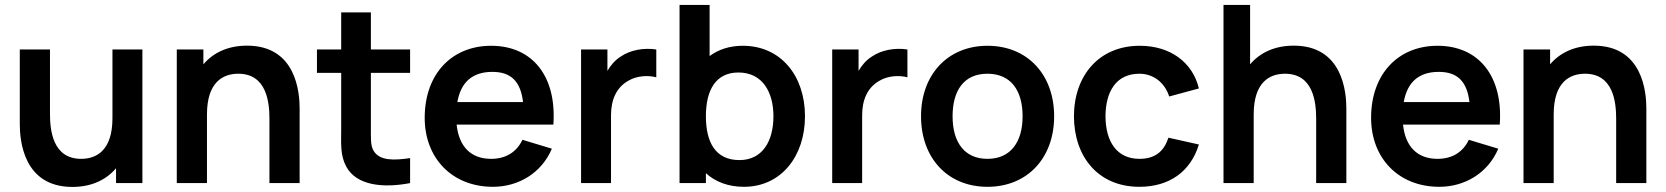

<svg xmlns="http://www.w3.org/2000/svg" viewBox="-20 -740 6734 776"><path d="M434.5 -262.5C434.5 -131.5 369.5 -98 308 -98C193 -98 182 -213.5 182 -280V-540H60V-238.5C60 -174.5 73.5 15.5 272.5 15.5C350.5 15.5 409.5 -13.5 449 -60V0H555.5V-540H434.5Z M978.5 -555.5C900.5 -555.5 841.5 -526.5 802 -480V-540H694.5V0H816.5V-277.5C816.5 -408.5 881.5 -442 943 -442C1058 -442 1069 -326.5 1069 -260V0H1191V-301.5C1191 -365.5 1177.5 -555.5 978.5 -555.5Z M1637.5 -445.5V-540H1479V-690H1359V-540H1261V-445.5H1359V-220.5C1359 -158.5 1354.5 -113 1379.5 -66.5C1421.5 11 1530.5 20.5 1637.5 0V-101C1570 -91 1514 -90.5 1490 -130.5C1477 -151 1479 -184.5 1479 -227.5V-445.5Z M2216.5 -236.5C2230.5 -431 2132.5 -555 1965 -555C1806 -555 1696.5 -441 1696.5 -264C1696.5 -100 1808 15 1972 15C2076 15 2169 -41 2210.5 -139L2091.5 -175C2068 -125 2024 -98 1965 -98C1883 -98 1835 -147.5 1825.5 -236.5ZM1970 -449.5C2044.5 -449.5 2084 -412 2094 -327.5H1828.5C1842.5 -407.5 1889 -449.5 1970 -449.5Z M2489 -511.5C2466.5 -497.5 2448.5 -477 2435 -453.5V-540H2328.5V0H2449.5V-274.5C2449.5 -337 2471.5 -387.5 2521 -414.5C2554.5 -434 2600 -436.5 2632.5 -427.5V-540C2584 -547.5 2529 -539 2489 -511.5Z M2982.5 -555C2928.5 -555 2884 -540 2848 -513.5V-720H2726.5V0H2833V-40C2871.5 -5 2923 15 2987 15C3136.5 15 3233.5 -108 3233.5 -270C3233.5 -434 3135.5 -555 2982.5 -555ZM2968.5 -93C2871.5 -93 2833 -165.5 2833 -270C2833 -375.5 2872.5 -447 2964.5 -447C3061.5 -447 3106 -368 3106 -270C3106 -171 3062.5 -93 2968.5 -93Z M3504 -511.5C3481.5 -497.5 3463.5 -477 3450 -453.5V-540H3343.5V0H3464.5V-274.5C3464.5 -337 3486.5 -387.5 3536 -414.5C3569.5 -434 3615 -436.5 3647.5 -427.5V-540C3599 -547.5 3544 -539 3504 -511.5Z M3971 15C4132.5 15 4240.5 -101.5 4240.5 -270C4240.5 -437 4134 -555 3971 -555C3811.5 -555 3702.5 -439.5 3702.5 -270C3702.5 -103 3808.5 15 3971 15ZM3971 -98C3878 -98 3830 -165 3830 -270C3830 -372 3874 -442 3971 -442C4065.5 -442 4113 -374.5 4113 -270C4113 -168.5 4066.5 -98 3971 -98Z M4585 15C4705.5 15 4792 -46 4825.5 -156L4702.5 -183.5C4684 -128 4649 -98 4585 -98C4494.5 -98 4448.5 -167 4448 -270C4448.5 -369 4490.5 -442 4585 -442C4640 -442 4687 -408 4705.5 -350L4825.5 -382.5C4800 -489 4709 -555 4586.5 -555C4422.5 -555 4321 -435.5 4320.5 -270C4321 -107 4418 15 4585 15Z M5209 -555.5C5131 -555.5 5072 -526.5 5032.5 -480V-720H4925V0H5047V-277.5C5047 -408.5 5112 -442 5173.5 -442C5288.5 -442 5299.5 -326.5 5299.5 -260V0H5421.5V-301.5C5421.5 -365.5 5408 -555.5 5209 -555.5Z M6041.5 -236.5C6055.5 -431 5957.5 -555 5790 -555C5631 -555 5521.5 -441 5521.5 -264C5521.5 -100 5633 15 5797 15C5901 15 5994 -41 6035.5 -139L5916.5 -175C5893 -125 5849 -98 5790 -98C5708 -98 5660 -147.5 5650.5 -236.5ZM5795 -449.5C5869.5 -449.5 5909 -412 5919 -327.5H5653.5C5667.5 -407.5 5714 -449.5 5795 -449.5Z M6421.5 -555.5C6343.5 -555.5 6284.5 -526.5 6245 -480V-540H6137.5V0H6259.5V-277.5C6259.5 -408.5 6324.5 -442 6386 -442C6501 -442 6512 -326.5 6512 -260V0H6634V-301.5C6634 -365.5 6620.5 -555.5 6421.5 -555.5Z"/></svg>

Font: Hauora
Style: Bold
Weight: 700
Designer: Wayne Shih
Foundry: WCYS
Version: Version 1.001;hotconv 1.0.109;makeotfexe 2.5.65596